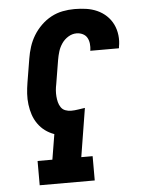

<svg xmlns="http://www.w3.org/2000/svg" viewBox="-53 -785 606 827"><g transform="rotate(-5 250.0 -371.5)"><path d="M85 0V-105H149L167 -214Q145 -222 127.5 -235Q110 -248 97 -266.5Q84 -285 77 -306Q70 -327 67 -350.5Q64 -374 65.5 -397.5Q67 -421 71 -445L88 -548Q92 -573 100 -598Q108 -623 122 -646Q136 -669 156 -688.5Q176 -708 199.5 -720.5Q223 -733 248.5 -738Q274 -743 300 -743Q325 -743 350 -739.5Q375 -736 397.5 -726Q420 -716 437.5 -699.5Q455 -683 465.5 -661.5Q476 -640 479 -614.5Q482 -589 477 -564Q477 -562 477 -561Q477 -560 476 -558H352Q352 -559 352.5 -559.5Q353 -560 353 -560Q355 -574 353.5 -588.5Q352 -603 345.5 -614.5Q339 -626 326.5 -632Q314 -638 300 -638Q281 -638 264 -627.5Q247 -617 236 -601Q225 -585 219.5 -567Q214 -549 211 -531L194 -428Q191 -414 190 -401Q189 -388 190 -375Q191 -362 194 -350Q197 -338 204 -327.5Q211 -317 223 -312.5Q235 -308 248 -308Q263 -308 278 -310.5Q293 -313 308 -315L274 -105H323V0Z"/></g></svg>

Font: Iosevka Slab Extrabold
Style: Italic
Weight: 800
Italic angle: -9°
Monospace: yes
Designer: Belleve Invis
Foundry: Belleve Invis
Version: Version 11.1.0; ttfautohint (v1.8.3)